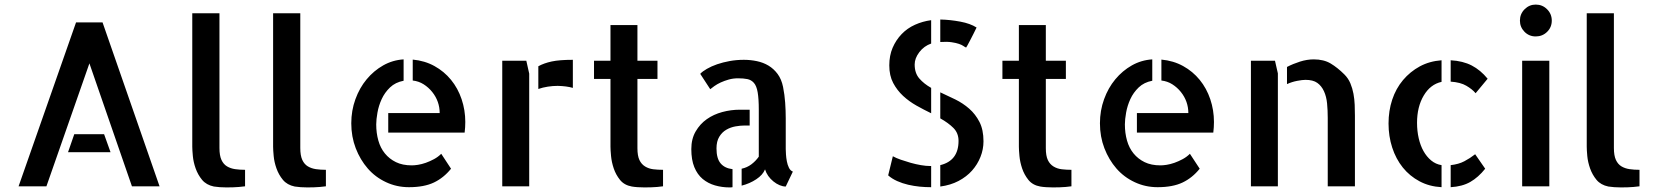

<svg xmlns="http://www.w3.org/2000/svg" viewBox="-20 -817 7251 842"><path d="M679.7 0H558.6L372.1 -539.1L183.6 0H61.5L313.5 -718.8H429.7ZM436.5 -228.5 464.8 -149.4H278.3L305.7 -228.5Z M942.4 -168Q942.4 -134.8 951.2 -115.7Q960 -96.7 975.6 -87.4Q991.2 -78.1 1011.2 -75.2Q1031.2 -72.3 1054.7 -72.3V0Q1042 2 1028.3 2.9Q1017.6 3.9 1002.9 4.4Q988.3 4.9 973.6 4.9Q959 4.9 944.3 3.9Q929.7 2.9 918 1Q884.8 -5.9 866.2 -28.3Q847.7 -50.8 837.9 -78.6Q828.1 -106.4 825.7 -132.8Q823.2 -159.2 823.2 -173.8V-185.5V-758.8H942.4Z M1296.9 -168Q1296.9 -134.8 1305.7 -115.7Q1314.5 -96.7 1330.1 -87.4Q1345.7 -78.1 1365.7 -75.2Q1385.7 -72.3 1409.2 -72.3V0Q1396.5 2 1382.8 2.9Q1372.1 3.9 1357.4 4.4Q1342.8 4.9 1328.1 4.9Q1313.5 4.9 1298.8 3.9Q1284.2 2.9 1272.5 1Q1239.3 -5.9 1220.7 -28.3Q1202.1 -50.8 1192.4 -78.6Q1182.6 -106.4 1180.2 -132.8Q1177.7 -159.2 1177.7 -173.8V-185.5V-758.8H1296.9Z M1790 -555.7Q1842.8 -550.8 1885.3 -527.3Q1927.7 -503.9 1958 -466.8Q1988.3 -429.7 2004.4 -381.8Q2020.5 -334 2020.5 -282.2Q2020.5 -258.8 2017.6 -235.4H1682.6V-321.3H1908.2Q1908.2 -346.7 1899.9 -370.1Q1891.6 -393.6 1875.5 -413.6Q1859.4 -433.6 1837.9 -447.3Q1816.4 -460.9 1790 -463.9ZM1786.1 -91.8Q1796.9 -91.8 1813 -94.2Q1829.1 -96.7 1847.2 -103Q1865.2 -109.4 1883.3 -119.1Q1901.4 -128.9 1915 -142.6L1958 -77.1Q1925.8 -37.1 1882.8 -16.6Q1839.8 3.9 1773.4 3.9Q1719.7 3.9 1672.9 -18.1Q1626 -40 1592.8 -78.1Q1559.6 -116.2 1540 -167Q1520.5 -217.8 1520.5 -276.4Q1520.5 -332 1538.6 -381.8Q1556.6 -431.6 1587.9 -469.2Q1619.1 -506.8 1660.6 -530.3Q1702.1 -553.7 1750 -556.6V-462.9Q1713.9 -456.1 1690.4 -433.6Q1667 -411.1 1653.8 -382.3Q1640.6 -353.5 1635.3 -323.2Q1629.9 -293 1629.9 -271.5Q1629.9 -233.4 1639.2 -200.7Q1648.4 -168 1668 -144Q1687.5 -120.1 1716.3 -106Q1745.1 -91.8 1786.1 -91.8Z M2288.1 -550.8 2300.8 -494.1V-195.3V-193.4V0H2182.6V-550.8ZM2340.8 -526.4Q2365.2 -540 2399.4 -547.4Q2433.6 -554.7 2492.2 -554.7V-431.6Q2464.8 -439.5 2425.8 -440.4Q2404.3 -440.4 2382.3 -437Q2360.4 -433.6 2340.8 -426.8Z M2775.4 -167Q2775.4 -133.8 2784.2 -115.2Q2793 -96.7 2809.1 -86.9Q2825.2 -77.1 2845.2 -74.7Q2865.2 -72.3 2887.7 -72.3V0Q2875 2 2862.3 2.9Q2851.6 3.9 2836.4 4.4Q2821.3 4.9 2806.6 4.9Q2792 4.9 2776.9 3.9Q2761.7 2.9 2751 1Q2717.8 -4.9 2699.2 -27.8Q2680.7 -50.8 2671.4 -78.6Q2662.1 -106.4 2659.7 -132.8Q2657.2 -159.2 2657.2 -173.8V-470.7H2585V-550.8H2657.2V-707H2775.4V-550.8H2863.3V-470.7H2775.4Z M3122.1 -166Q3122.1 -122.1 3140.1 -100.6Q3158.2 -79.1 3192.4 -75.2V3.9Q3188.5 4.9 3179.7 4.9Q3146.5 4.9 3115.7 -3.9Q3085 -12.7 3061.5 -32.2Q3038.1 -51.8 3024.9 -84Q3011.7 -116.2 3011.7 -163.1Q3011.7 -208 3030.8 -240.7Q3049.8 -273.4 3079.6 -294.4Q3109.4 -315.4 3147.5 -325.7Q3185.5 -335.9 3224.6 -335.9H3267.6V-266.6H3246.1Q3226.6 -266.6 3205.1 -262.7Q3183.6 -258.8 3165 -248Q3146.5 -237.3 3134.3 -217.3Q3122.1 -197.3 3122.1 -166ZM3425.8 -163.1Q3425.8 -155.3 3426.8 -140.1Q3427.7 -125 3430.7 -109.4Q3433.6 -93.8 3439.9 -81.1Q3446.3 -68.4 3457 -64.5L3425.8 1Q3413.1 1 3398.9 -4.9Q3384.8 -10.7 3371.6 -21.5Q3358.4 -32.2 3349.1 -45.4Q3339.8 -58.6 3335 -74.2Q3325.2 -49.8 3296.4 -30.8Q3267.6 -11.7 3232.4 -2.9V-77.1Q3255.9 -82 3274.9 -96.2Q3293.9 -110.4 3307.6 -129.9V-335.9Q3307.6 -383.8 3302.7 -412.1Q3297.9 -440.4 3286.1 -453.6Q3274.4 -466.8 3257.3 -470.2Q3240.2 -473.6 3216.8 -473.6Q3195.3 -473.6 3176.3 -468.3Q3157.2 -462.9 3141.1 -455.6Q3125 -448.2 3112.8 -439.5Q3100.6 -430.7 3094.7 -425.8L3050.8 -493.2Q3060.5 -503.9 3080.1 -515.1Q3099.6 -526.4 3125 -535.2Q3150.4 -543.9 3180.2 -549.3Q3210 -554.7 3242.2 -554.7Q3271.5 -554.7 3299.3 -548.8Q3327.1 -543 3350.1 -529.3Q3373 -515.6 3390.1 -492.7Q3407.2 -469.7 3414.1 -435.5Q3420.9 -401.4 3423.3 -366.7Q3425.8 -332 3425.8 -297.9V-170.9Z M4216.8 -608.4Q4211.9 -610.4 4205.1 -615.2Q4198.2 -620.1 4185.5 -624.5Q4172.9 -628.9 4153.3 -631.8Q4133.8 -634.8 4103.5 -632.8V-731.4Q4146.5 -730.5 4190.9 -722.2Q4235.4 -713.9 4262.7 -696.3Q4256.8 -683.6 4249 -668.5Q4241.2 -653.3 4234.4 -640.1Q4227.5 -627 4222.7 -618.2Q4217.8 -609.4 4216.8 -608.4ZM3879.9 -530.3Q3879.9 -573.2 3894.5 -607.4Q3909.2 -641.6 3934.1 -667.5Q3959 -693.4 3992.7 -708.5Q4026.4 -723.6 4063.5 -728.5V-626Q4032.2 -615.2 4011.7 -588.4Q3991.2 -561.5 3991.2 -534.2Q3991.2 -496.1 4011.7 -472.7Q4032.2 -449.2 4063.5 -431.6V-320.3Q4031.2 -335.9 3999 -354Q3966.8 -372.1 3940.4 -396.5Q3914.1 -420.9 3897 -453.1Q3879.9 -485.4 3879.9 -530.3ZM3895.5 -131.8Q3909.2 -124 3930.2 -116.7Q3951.2 -109.4 3973.6 -103Q3996.1 -96.7 4018.6 -92.8Q4041 -88.9 4060.5 -88.9H4063.5V3.9H4061.5Q4038.1 3.9 4013.2 1.5Q3988.3 -1 3962.9 -6.8Q3937.5 -12.7 3914.6 -22.9Q3891.6 -33.2 3875 -47.9ZM4103.5 -412.1Q4135.7 -397.5 4169.4 -380.9Q4203.1 -364.3 4230.5 -340.3Q4257.8 -316.4 4275.4 -282.2Q4293 -248 4293 -197.3Q4293 -162.1 4279.8 -128.9Q4266.6 -95.7 4242.7 -68.8Q4218.8 -42 4183.6 -23.4Q4148.4 -4.9 4103.5 1V-92.8Q4183.6 -112.3 4183.6 -199.2Q4183.6 -233.4 4161.1 -255.9Q4138.7 -278.3 4103.5 -297.9Z M4566.4 -167Q4566.4 -133.8 4575.2 -115.2Q4584 -96.7 4600.1 -86.9Q4616.2 -77.1 4636.2 -74.7Q4656.2 -72.3 4678.7 -72.3V0Q4666 2 4653.3 2.9Q4642.6 3.9 4627.4 4.4Q4612.3 4.9 4597.7 4.9Q4583 4.9 4567.9 3.9Q4552.7 2.9 4542 1Q4508.8 -4.9 4490.2 -27.8Q4471.7 -50.8 4462.4 -78.6Q4453.1 -106.4 4450.7 -132.8Q4448.2 -159.2 4448.2 -173.8V-470.7H4376V-550.8H4448.2V-707H4566.4V-550.8H4654.3V-470.7H4566.4Z M5073.2 -555.7Q5126 -550.8 5168.5 -527.3Q5210.9 -503.9 5241.2 -466.8Q5271.5 -429.7 5287.6 -381.8Q5303.7 -334 5303.7 -282.2Q5303.7 -258.8 5300.8 -235.4H4965.8V-321.3H5191.4Q5191.4 -346.7 5183.1 -370.1Q5174.8 -393.6 5158.7 -413.6Q5142.6 -433.6 5121.1 -447.3Q5099.6 -460.9 5073.2 -463.9ZM5069.3 -91.8Q5080.1 -91.8 5096.2 -94.2Q5112.3 -96.7 5130.4 -103Q5148.4 -109.4 5166.5 -119.1Q5184.6 -128.9 5198.2 -142.6L5241.2 -77.1Q5209 -37.1 5166 -16.6Q5123 3.9 5056.6 3.9Q5002.9 3.9 4956.1 -18.1Q4909.2 -40 4876 -78.1Q4842.8 -116.2 4823.2 -167Q4803.7 -217.8 4803.7 -276.4Q4803.7 -332 4821.8 -381.8Q4839.8 -431.6 4871.1 -469.2Q4902.3 -506.8 4943.8 -530.3Q4985.4 -553.7 5033.2 -556.6V-462.9Q4997.1 -456.1 4973.6 -433.6Q4950.2 -411.1 4937 -382.3Q4923.8 -353.5 4918.5 -323.2Q4913.1 -293 4913.1 -271.5Q4913.1 -233.4 4922.4 -200.7Q4931.6 -168 4951.2 -144Q4970.7 -120.1 4999.5 -106Q5028.3 -91.8 5069.3 -91.8Z M5571.3 -550.8 5584 -495.1V0H5465.8V-550.8ZM5876 -490.2Q5892.6 -473.6 5901.9 -451.7Q5911.1 -429.7 5915.5 -405.8Q5919.9 -381.8 5920.9 -357.4Q5921.9 -333 5921.9 -309.6V-19.5V0H5802.7V-299.8Q5802.7 -333 5799.8 -363.3Q5796.9 -393.6 5786.1 -417Q5775.4 -440.4 5756.8 -453.6Q5738.3 -466.8 5705.1 -466.8Q5691.4 -466.8 5668.5 -462.4Q5645.5 -458 5624 -448.2V-523.4Q5650.4 -537.1 5681.2 -546.9Q5711.9 -556.6 5741.2 -556.6Q5785.2 -556.6 5815.4 -538.6Q5845.7 -520.5 5876 -490.2Z M6451.2 -408.2Q6436.5 -425.8 6410.6 -440.9Q6384.8 -456.1 6341.8 -459V-552.7Q6395.5 -549.8 6434.1 -529.8Q6472.7 -509.8 6503.9 -471.7ZM6341.8 -92.8Q6377 -96.7 6401.9 -109.9Q6426.8 -123 6449.2 -140.6L6493.2 -77.1Q6462.9 -39.1 6427.7 -19Q6392.6 1 6341.8 3.9ZM6069.3 -275.4Q6069.3 -331.1 6085.4 -379.9Q6101.6 -428.7 6132.8 -465.8Q6164.1 -502.9 6206.5 -525.9Q6249 -548.8 6301.8 -552.7V-458Q6252.9 -447.3 6223.6 -397.9Q6194.3 -348.6 6194.3 -278.3Q6194.3 -242.2 6201.7 -210.4Q6209 -178.7 6222.7 -154.3Q6236.3 -129.9 6256.3 -113.3Q6276.4 -96.7 6301.8 -92.8V3.9Q6248 1 6205.1 -22Q6162.1 -44.9 6131.8 -82.5Q6101.6 -120.1 6085.4 -169.9Q6069.3 -219.7 6069.3 -275.4Z M6774.4 0H6655.3V-550.8H6774.4ZM6785.2 -726.6Q6785.2 -697.3 6764.6 -677.2Q6744.1 -657.2 6714.8 -657.2Q6685.5 -657.2 6665.5 -677.7Q6645.5 -698.2 6645.5 -726.6Q6645.5 -755.9 6666 -776.4Q6686.5 -796.9 6714.8 -796.9Q6744.1 -796.9 6764.6 -776.4Q6785.2 -755.9 6785.2 -726.6Z M7057.6 -168Q7057.6 -134.8 7066.4 -115.7Q7075.2 -96.7 7090.8 -87.4Q7106.4 -78.1 7126.5 -75.2Q7146.5 -72.3 7169.9 -72.3V0Q7157.2 2 7143.6 2.9Q7132.8 3.9 7118.2 4.4Q7103.5 4.9 7088.9 4.9Q7074.2 4.9 7059.6 3.9Q7044.9 2.9 7033.2 1Q7000 -5.9 6981.4 -28.3Q6962.9 -50.8 6953.1 -78.6Q6943.4 -106.4 6940.9 -132.8Q6938.5 -159.2 6938.5 -173.8V-185.5V-758.8H7057.6Z"/></svg>

Font: Allerta Stencil
Style: Regular
Weight: 400
Designer: Matt McInerney
Foundry: Matt McInerney
Version: Version 1.02